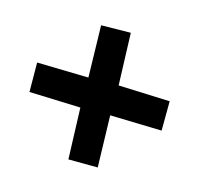

<svg xmlns="http://www.w3.org/2000/svg" viewBox="-99 -682 681 656"><g transform="rotate(-30 242.0 -353.5)"><path d="M367 -561 442 -488 316 -353 440 -219 366 -146 240 -279 114 -146 41 -220 165 -353 41 -486 114 -560 240 -428Z"/></g></svg>

Font: Noto Sans Display Condensed
Style: Bold
Weight: 700
Width: 3
Designer: Monotype Design Team
Foundry: Monotype Imaging Inc.
Version: Version 2.003